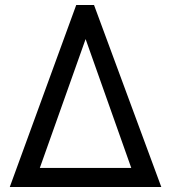

<svg xmlns="http://www.w3.org/2000/svg" viewBox="-20 -748 682 768"><path d="M284.9 -728H356.1L625.2 0H532.1L319.9 -598.9H325L112.2 0H19.1ZM62.8 -76.2H568.9L576.7 0H55Z"/></svg>

Font: Murecho Thin
Style: Regular
Weight: 100
Designer: Neil Summerour
Foundry: Positype
Version: Version 1.010